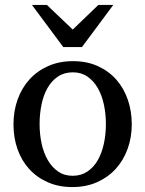

<svg xmlns="http://www.w3.org/2000/svg" viewBox="-20 -740 584 772"><path d="M405.8 -241.2Q405.8 -282.2 397.7 -319.8Q389.6 -357.4 373 -386.2Q356.4 -415 331.5 -432.1Q306.6 -449.2 272.9 -449.2Q238.3 -449.2 212.9 -432.1Q187.5 -415 171.1 -386.2Q154.8 -357.4 147 -319.8Q139.2 -282.2 139.2 -241.2Q139.2 -200.7 147.2 -163.1Q155.3 -125.5 171.9 -96.7Q188.5 -67.9 213.4 -50.5Q238.3 -33.2 272 -33.2Q306.2 -33.2 331.5 -50.3Q356.9 -67.4 373.3 -96.2Q389.6 -125 397.7 -162.6Q405.8 -200.2 405.8 -241.2ZM509.8 -240.2Q509.8 -187 492.9 -140.9Q476.1 -94.7 445.1 -60.8Q414.1 -26.9 369.9 -7.3Q325.7 12.2 271 12.2Q216.3 12.2 172.4 -7.1Q128.4 -26.4 97.7 -60.1Q66.9 -93.8 50.5 -139.9Q34.2 -186 34.2 -240.2Q34.2 -293.5 50.8 -339.8Q67.4 -386.2 98.6 -420.7Q129.9 -455.1 174.1 -474.6Q218.3 -494.1 273.9 -494.1Q329.6 -494.1 373.5 -474.1Q417.5 -454.1 447.8 -419.7Q478 -385.3 493.9 -339.1Q509.8 -293 509.8 -240.2ZM309.6 -550.8H234.4L108.4 -720.2H168.5L272.5 -621.1L375.5 -720.2H435.5Z"/></svg>

Font: Charis SIL Afr
Style: Regular
Weight: 400
Foundry: SIL International
Version: Version 5.000